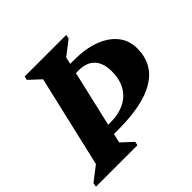

<svg xmlns="http://www.w3.org/2000/svg" viewBox="-198 -861 1032 1032"><g transform="rotate(-45 317.5 -345.0)"><path d="M-27 0 -23 -23 109 -125 48 -39 190 -651 229 -564 116 -669 121 -690H437L432 -667L300 -565L362 -651L220 -39L180 -126L293 -21L288 0ZM168 -132V-189H270Q366 -189 419 -238.5Q472 -288 472 -379Q472 -441 441 -474.5Q410 -508 350 -508H247V-565H370Q458 -565 522 -541Q586 -517 621 -473Q656 -429 656 -369Q656 -251 560 -191.5Q464 -132 274 -132Z"/></g></svg>

Font: Platypi Light
Style: Bold Italic
Weight: 700
Italic angle: -13°
Version: Version 1.200